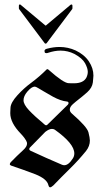

<svg xmlns="http://www.w3.org/2000/svg" viewBox="-20 -820 457 849"><path d="M63.5 -794.9Q63.5 -798.8 65.9 -799.8Q66.4 -800.3 67.9 -800.3Q69.8 -800.3 71.3 -798.8L178.7 -709Q180.7 -707 182.1 -707Q183.6 -707 185.1 -709L292 -798.8Q294.4 -800.3 295.9 -800.3Q296.9 -800.3 297.4 -799.8Q300.3 -799.3 300.3 -794.9V-782.7Q300.3 -780.8 299.3 -779.8L186 -628.9Q184.1 -627 181.6 -627Q179.7 -627 177.7 -628.9L64.5 -779.8Q63.5 -780.8 63.5 -782.7ZM189.5 -605Q217.3 -612.3 243.2 -612.3Q280.8 -612.3 314.9 -596.7Q353.5 -578.1 373.3 -548.1Q393.1 -518.1 393.1 -485.8Q393.1 -482.4 392.3 -474.9Q391.6 -467.3 390.6 -455.6Q387.7 -432.1 365.7 -412.1Q354.5 -402.3 345.7 -395Q336.9 -387.7 329.3 -381.8Q321.8 -376 315.2 -370.6Q308.6 -365.2 302.2 -359.4Q288.6 -347.2 288.6 -335.4Q288.6 -325.7 298.3 -317.4Q364.7 -259.8 371.1 -234.9Q377.4 -210 377.4 -198.7Q377.4 -173.8 360.4 -152.3Q326.7 -110.8 289.6 -74.5Q252.4 -38.1 215.8 0Q206.5 8.3 201.7 8.3Q196.3 8.3 193.8 -2Q187.5 -28.8 136.7 -49.3Q110.8 -59.1 84 -68.8Q57.1 -78.6 28.8 -87.9Q23.4 -90.3 23.4 -94.2Q23.4 -97.2 27.3 -102.5Q54.2 -130.4 83 -156.7Q99.6 -171.9 99.6 -185.1Q99.6 -187.5 98.9 -190.7Q98.1 -193.8 95.2 -199Q92.3 -204.1 86.9 -211.4Q81.5 -218.8 71.8 -229Q25.4 -276.9 25.4 -319.3Q25.4 -320.3 25.6 -326.2Q25.9 -332 26.4 -343.3Q27.3 -366.2 57.1 -398.9Q85.4 -430.2 120.1 -455.6Q154.8 -481.4 186 -512.7Q187.5 -514.2 189.5 -514.2Q192.4 -514.2 196.3 -510.3Q261.7 -452.1 284.2 -452.1Q295.4 -451.7 301 -451.7Q306.6 -451.7 307.1 -451.7Q349.1 -451.7 362.3 -477.5Q368.2 -490.2 368.2 -502.4Q368.2 -517.6 356.4 -540Q344.2 -562.5 309.1 -581.5Q279.8 -596.2 247.6 -596.2Q221.7 -596.2 192.4 -586.4Q189 -585 185.1 -585Q178.7 -585 177.7 -589.1Q176.8 -593.3 176.8 -594.7Q176.8 -602.5 189.5 -605ZM178.7 -268.1Q181.2 -266.1 184.1 -266.1Q187 -266.1 189.5 -268.6L280.3 -357.4Q283.2 -361.3 283.2 -364.3Q283.2 -365.2 282.2 -367.9Q281.2 -370.6 275.4 -371.1Q248 -374 213.9 -392.6Q186.5 -408.2 170.7 -417.5Q154.8 -426.8 149.4 -430.2Q138.2 -437 133.8 -437Q119.6 -437 100.6 -414.6Q84 -395 84 -376.5Q84 -358.4 108.4 -332.3Q132.8 -306.2 178.7 -268.1ZM111.3 -166.5Q109.4 -163.1 109.4 -160.6Q109.4 -156.7 114.3 -153.8Q149.4 -137.7 183.8 -122.1Q218.3 -106.4 253.4 -91.8Q259.3 -89.4 264.2 -89.4Q283.2 -89.4 302.2 -119.6Q308.6 -129.4 308.6 -141.6Q308.6 -185.1 222.2 -246.6Q216.8 -250 209.5 -250Q197.3 -250 180.2 -236.8Z"/></svg>

Font: UnifrakturMaguntia sl
Style: Regular
Weight: 400
Designer: j. 'mach' wust, based on a font by Peter Wiegel, original typeface by Carl Albert Fahrenwaldt 1901
Version: Version 2010-11-24